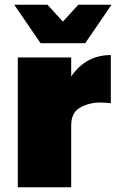

<svg xmlns="http://www.w3.org/2000/svg" viewBox="-20 -789 497 809"><path d="M339 -607H151L40 -769H180L245 -698L310 -769H450ZM280 0H55V-547H280V-467Q342 -557 447 -557V-354Q423 -357 403 -357Q356 -357 318 -336Q280 -315 280 -261Z"/></svg>

Font: Argentum Novus Black
Style: Regular
Weight: 900
Designer: Julieta Ulanovsky (font) & Cristiano Sobral (main changes)
Foundry: Julieta Ulanovsky (font) & Cristiano Sobral (main changes)
Version: Version 3.00;November 27, 2020;FontCreator 13.0.0.2655 64-bi